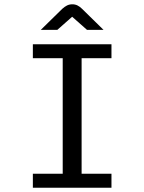

<svg xmlns="http://www.w3.org/2000/svg" viewBox="-20 -874 672 894"><path d="M133 0V-65H272V-603H133V-668H499V-603H360V-65H499V0ZM170 -735 270 -833Q281 -843 292 -848.5Q303 -854 317 -854Q330 -854 341 -848.5Q352 -843 362 -833L462 -735H385L316 -796L247 -735Z"/></svg>

Font: Atkinson Hyperlegible Mono ExtraLight
Style: Regular
Weight: 400
Monospace: yes
Version: Version 2.001